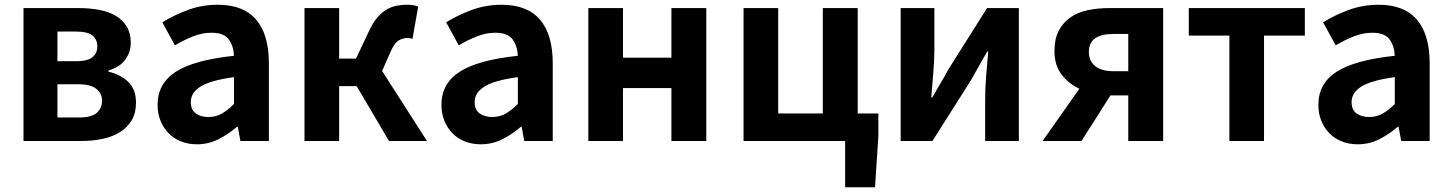

<svg xmlns="http://www.w3.org/2000/svg" viewBox="-20 -594 6115 809"><path d="M79 -560H311Q357 -560 397.5 -552.5Q438 -545 467.5 -527.5Q497 -510 514 -482Q531 -454 531 -414Q531 -375 508 -343Q485 -311 437 -297V-292Q488 -280 520.5 -249Q553 -218 553 -161Q553 -118 535 -87.5Q517 -57 486 -37.5Q455 -18 413 -9Q371 0 323 0H79ZM299 -336Q348 -336 369 -352.5Q390 -369 390 -398Q390 -428 369.5 -444.5Q349 -461 301 -461H222V-336ZM314 -99Q365 -99 387.5 -118.5Q410 -138 410 -170Q410 -200 386 -219.5Q362 -239 311 -239H222V-99Z M810 14Q772 14 741.5 1.5Q711 -11 689.5 -33.5Q668 -56 656 -86Q644 -116 644 -152Q644 -242 720.5 -291.5Q797 -341 966 -359Q964 -401 943.5 -428.5Q923 -456 871 -456Q832 -456 794 -441Q756 -426 717 -403L664 -500Q714 -531 773 -552.5Q832 -574 898 -574Q1005 -574 1059 -511.5Q1113 -449 1113 -327V0H993L982 -60H979Q942 -28 900 -7Q858 14 810 14ZM858 -101Q890 -101 915 -115.5Q940 -130 966 -156V-269Q915 -262 880 -252Q845 -242 824 -228.5Q803 -215 793.5 -199Q784 -183 784 -164Q784 -131 805 -116Q826 -101 858 -101Z M1779 0H1619L1483 -231H1409V0H1263V-560H1409V-347H1480L1531 -455Q1547 -491 1565 -514Q1583 -537 1603.5 -550.5Q1624 -564 1648 -569Q1672 -574 1700 -574Q1723 -574 1742 -566L1718 -430Q1713 -432 1708.5 -433Q1704 -434 1698 -434Q1677 -434 1659 -423Q1641 -412 1624 -372L1590 -295Z M2006 14Q1968 14 1937.5 1.5Q1907 -11 1885.5 -33.5Q1864 -56 1852 -86Q1840 -116 1840 -152Q1840 -242 1916.5 -291.5Q1993 -341 2162 -359Q2160 -401 2139.5 -428.5Q2119 -456 2067 -456Q2028 -456 1990 -441Q1952 -426 1913 -403L1860 -500Q1910 -531 1969 -552.5Q2028 -574 2094 -574Q2201 -574 2255 -511.5Q2309 -449 2309 -327V0H2189L2178 -60H2175Q2138 -28 2096 -7Q2054 14 2006 14ZM2054 -101Q2086 -101 2111 -115.5Q2136 -130 2162 -156V-269Q2111 -262 2076 -252Q2041 -242 2020 -228.5Q1999 -215 1989.5 -199Q1980 -183 1980 -164Q1980 -131 2001 -116Q2022 -101 2054 -101Z M2459 -560H2605V-351H2809V-560H2956V0H2809V-223H2605V0H2459Z M3681 -116V-20L3667 195H3541V0H3113V-560H3259V-116H3447V-560H3594V-116Z M3775 -560H3917V-383Q3917 -341 3912.5 -288Q3908 -235 3904 -183H3908Q3915 -195 3924 -210.5Q3933 -226 3942 -241.5Q3951 -257 3960 -272.5Q3969 -288 3975 -300L4139 -560H4273V0H4131V-176Q4131 -219 4135 -271.5Q4139 -324 4144 -377H4140Q4133 -365 4124 -349.5Q4115 -334 4106 -318Q4097 -302 4088.5 -286.5Q4080 -271 4073 -259L3909 0H3775Z M4734 -451H4672Q4621 -451 4594.5 -432.5Q4568 -414 4568 -375Q4568 -337 4594.5 -315.5Q4621 -294 4672 -294H4734ZM4881 -560V0H4734V-192H4661H4659L4537 0H4373L4528 -220Q4483 -241 4453 -280Q4423 -319 4423 -379Q4423 -430 4441 -464.5Q4459 -499 4490 -520.5Q4521 -542 4563 -551Q4605 -560 4653 -560Z M5160 -444H4989V-560H5478V-444H5306V0H5160Z M5701 14Q5663 14 5632.5 1.5Q5602 -11 5580.5 -33.5Q5559 -56 5547 -86Q5535 -116 5535 -152Q5535 -242 5611.5 -291.5Q5688 -341 5857 -359Q5855 -401 5834.5 -428.5Q5814 -456 5762 -456Q5723 -456 5685 -441Q5647 -426 5608 -403L5555 -500Q5605 -531 5664 -552.5Q5723 -574 5789 -574Q5896 -574 5950 -511.5Q6004 -449 6004 -327V0H5884L5873 -60H5870Q5833 -28 5791 -7Q5749 14 5701 14ZM5749 -101Q5781 -101 5806 -115.5Q5831 -130 5857 -156V-269Q5806 -262 5771 -252Q5736 -242 5715 -228.5Q5694 -215 5684.5 -199Q5675 -183 5675 -164Q5675 -131 5696 -116Q5717 -101 5749 -101Z"/></svg>

Font: SpoqaHanSans-Bold
Style: Regular
Weight: 700
Designer: [Spoqa Han Sans] Dong-huui Kim \uAE40 \uB3D9 \uD718   [Noto Sans] Ryoko NISHIZUKA \u897F \u585A \u6DBC \u5B50  (kana & i
Foundry: Spoqa (http://www.spoqa-han-sans.com)
Version: Version 2.000